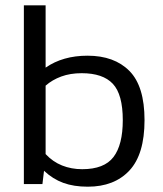

<svg xmlns="http://www.w3.org/2000/svg" viewBox="-20 -694 615 724"><path d="M311 10Q258 10 218.5 -4.5Q179 -19 146 -50L140 0H70V-674H152V-439Q217 -484 310 -484Q411 -484 468 -426.5Q525 -369 525 -241Q525 -112 468 -51Q411 10 311 10ZM290 -56Q373 -56 408 -102Q443 -148 443 -241Q443 -338 405.5 -378Q368 -418 288 -418Q245 -418 211 -405.5Q177 -393 152 -371V-113Q179 -84 214 -70Q249 -56 290 -56Z"/></svg>

Font: Kanit Light
Style: Regular
Weight: 300
Designer: Katatrad Team
Foundry: CadsonDemak
Version: Version 2.000; ttfautohint (v1.8.3)